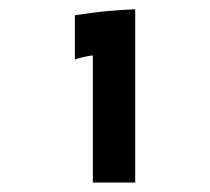

<svg xmlns="http://www.w3.org/2000/svg" viewBox="-20 -759 445 407"><path d="M266.6 -372.1H176.8V-641.6Q165 -640.1 155.3 -637.7Q145.5 -635.3 138.7 -632.8V-726.6Q155.8 -729.5 176.3 -731.9Q193.4 -734.4 216.8 -736.3Q240.2 -738.3 266.6 -739.3Z"/></svg>

Font: Revalia
Style: Regular
Weight: 400
Designer: Johan Kallas, Mihkel Virkus
Foundry: Johan Kallas, Mihkel Virkus
Version: Version 1.001